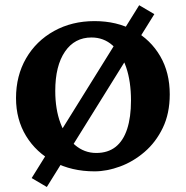

<svg xmlns="http://www.w3.org/2000/svg" viewBox="-20 -665 730 755"><path d="M351.6 8.8Q261.7 8.8 191.9 -28.3Q122.1 -65.4 82.5 -130.4Q43 -195.3 43 -279.3Q43 -367.2 82.5 -435.5Q122.1 -503.9 192.4 -543Q262.7 -582 351.6 -582Q439.5 -582 505.9 -545.4Q572.3 -508.8 609.9 -444.3Q647.5 -379.9 647.5 -293.9Q647.5 -218.8 620.1 -162.1Q592.8 -105.5 548.3 -67.4Q503.9 -29.3 452.1 -10.3Q400.4 8.8 351.6 8.8ZM358.4 -63.5Q404.3 -63.5 434.6 -87.4Q464.8 -111.3 480 -157.7Q495.1 -204.1 495.1 -269.5Q495.1 -344.7 476.1 -400.4Q457 -456.1 422.4 -486.8Q387.7 -517.6 339.8 -517.6Q273.4 -517.6 235.4 -461.9Q197.3 -406.2 197.3 -307.6Q197.3 -235.4 217.8 -180.7Q238.3 -126 274.9 -94.7Q311.5 -63.5 358.4 -63.5ZM164.1 70.3 104.5 35.2 527.3 -644.5 586.9 -609.4Z"/></svg>

Font: Crimson Pro
Style: Bold
Weight: 700
Designer: Jacques Le Bailly
Foundry: Baron von Fonthausen
Version: Version 1.003